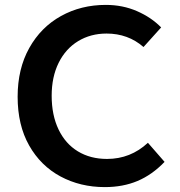

<svg xmlns="http://www.w3.org/2000/svg" viewBox="-20 -751 737 784"><path d="M52 -356Q52 -470 99.5 -555Q147 -640 229 -685.5Q311 -731 412 -731Q481 -731 539.5 -705.5Q598 -680 638 -639L566 -559Q503 -614 415 -614Q350 -614 299 -583Q248 -552 219.5 -494.5Q191 -437 191 -360Q191 -281 219 -222.5Q247 -164 298 -133Q349 -102 417 -102Q513 -102 584 -168L652 -90Q601 -37 541.5 -12Q482 13 408 13Q308 13 227 -30.5Q146 -74 99 -157Q52 -240 52 -356Z"/></svg>

Font: Nebula Sans Semibold
Style: Regular
Weight: 600
Designer: Paul D. Hunt for Adobe (as Source Sans)
Foundry: Nebula Entertainment & Broadcasting LLC
Version: Version 1.010